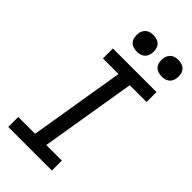

<svg xmlns="http://www.w3.org/2000/svg" viewBox="-290 -1021 1090 1090"><g transform="rotate(45 254.5 -476.0)"><path d="M27 0V-80H162L257 -655H132V-735H482V-655H347L252 -80H377V0ZM441 -818Q425 -818 409.5 -823.5Q394 -829 385 -841Q376 -853 374 -869Q372 -885 374 -901Q376 -912 382 -922.5Q388 -933 397.5 -940Q407 -947 418.5 -949.5Q430 -952 441 -952Q457 -952 472 -946.5Q487 -941 496 -929Q505 -917 507.5 -901Q510 -885 507 -869Q505 -858 499.5 -847.5Q494 -837 484 -830Q474 -823 463 -820.5Q452 -818 441 -818ZM241 -818Q225 -818 209.5 -823.5Q194 -829 185 -841Q176 -853 174 -869Q172 -885 174 -901Q176 -912 182 -922.5Q188 -933 197.5 -940Q207 -947 218.5 -949.5Q230 -952 241 -952Q257 -952 272 -946.5Q287 -941 296 -929Q305 -917 307.5 -901Q310 -885 307 -869Q305 -858 299.5 -847.5Q294 -837 284 -830Q274 -823 263 -820.5Q252 -818 241 -818Z"/></g></svg>

Font: Iosevka SS18 Medium
Style: Italic
Weight: 500
Italic angle: -9°
Monospace: yes
Designer: Belleve Invis
Foundry: Belleve Invis
Version: Version 25.1.1; ttfautohint (v1.8.4)